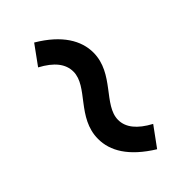

<svg xmlns="http://www.w3.org/2000/svg" viewBox="-7 -663 584 584"><g transform="rotate(45 285.0 -371.0)"><path d="M382 -283C433 -283 484 -312 531 -388L468 -434C444 -389 416 -367 384 -367C321 -367 276 -459 186 -459C135 -459 82 -429 37 -353L99 -308C123 -353 151 -375 184 -375C248 -375 291 -283 382 -283Z"/></g></svg>

Font: Spoqa Han Sans Neo Medium
Style: Regular
Weight: 500
Designer: [Spoqa Han Sans Neo] Dong-huui Kim ___ Younghwa Kang ___ Yujin Lee ___ [Noto Sans] Ryoko NISHIZUKA ____ (kana & ideograp
Foundry: Spoqa (http://www.spoqa-han-sans.com)
Version: Version 1.100;hotconv 1.0.109;makeotfexe 2.5.65596